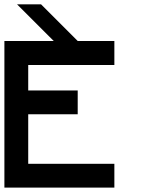

<svg xmlns="http://www.w3.org/2000/svg" viewBox="-20 -853 707 873"><path d="M108.3 -108.3H500V0H0V-666.7H224.2L57.5 -833.3H166.7L333.3 -666.7H500V-557.5H108.3V-441.7H333.3V-333.3H108.3Z"/></svg>

Font: 0xA000-Squareish-Mono
Style: Squareish-Mono-Bold
Weight: 700
Version: Version 0.1